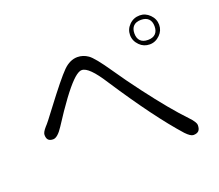

<svg xmlns="http://www.w3.org/2000/svg" viewBox="-123 -934 1245 1092"><g transform="rotate(-20 500.0 -388.0)"><path d="M401.4 -580.6Q423.3 -580.6 452.1 -552Q481 -523.4 518.6 -464.4Q697.8 -190.9 827.6 -45.9Q856 -16.1 873 -16.1Q894.5 -16.1 905 -26.6Q915.5 -37.1 915.5 -61.5Q915.5 -68.8 909.2 -79.6Q900.4 -95.2 880.4 -115.7Q798.3 -201.2 680.2 -357.4Q616.7 -441.4 564.5 -518.1Q496.6 -617.7 466.8 -638.2Q437 -658.7 403.3 -658.7Q357.4 -658.7 316.9 -618.2Q274.9 -576.2 168.5 -435.1Q114.7 -362.8 100.1 -348.6Q76.7 -322.3 76.7 -306.6Q76.7 -285.2 86.2 -275.6Q95.7 -266.1 115.2 -266.1Q142.1 -266.1 176.8 -319.8Q283.2 -484.9 342.8 -544.4Q370.1 -571.8 389.6 -578.6Q395.5 -580.6 401.4 -580.6ZM860.8 -718.3Q876.5 -702.6 876.5 -673.3Q876.5 -644 860.8 -628.4Q845.2 -612.8 815.4 -612.8Q785.6 -612.8 770 -628.4Q754.4 -644 754.4 -673.3Q754.4 -702.6 770 -718.3Q785.6 -733.9 815.4 -733.9Q845.2 -733.9 860.8 -718.3ZM817.4 -760.3Q779.8 -760.3 753.9 -734.4Q728 -708.5 728 -673.8Q728 -637.7 755.4 -610.4Q780.3 -585.4 816.4 -585.4Q851.6 -585.4 878.9 -612.8Q903.8 -637.7 903.8 -672.4Q903.8 -708 877.7 -734.1Q851.6 -760.3 817.4 -760.3Z"/></g></svg>

Font: YuPearl-ExtraLight
Style: ExtraLight
Weight: 200
Designer: Max Yao
Foundry: Max-Everyday
Version: Version 1.011; ttfautohint (v1.8.3)